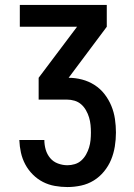

<svg xmlns="http://www.w3.org/2000/svg" viewBox="-20 -540 540 775"><path d="M252 215Q227 215 201.5 210.5Q176 206 153.5 194.5Q131 183 112.5 164.5Q94 146 82 123.5Q70 101 64.5 76Q59 51 58 25H159Q159 45 164.5 64Q170 83 182.5 98Q195 113 214 120Q233 127 252 127Q267 127 282 122.5Q297 118 308.5 107.5Q320 97 327.5 83.5Q335 70 339.5 55.5Q344 41 345.5 25.5Q347 10 347 -5Q347 -20 345.5 -35.5Q344 -51 339.5 -66Q335 -81 327 -95Q319 -109 307.5 -119Q296 -129 281 -133.5Q266 -138 250 -138H136V-226L291 -432H60V-520H411V-432L257 -226Q284 -226 311 -219Q338 -212 361.5 -197Q385 -182 402 -160Q419 -138 429.5 -112.5Q440 -87 444 -59.5Q448 -32 448 -5Q448 23 443.5 51Q439 79 428.5 104.5Q418 130 400 152Q382 174 358.5 188.5Q335 203 307.5 209Q280 215 252 215Z"/></svg>

Font: Iosevka Curly Semibold
Style: Regular
Weight: 600
Monospace: yes
Designer: Belleve Invis
Foundry: Belleve Invis
Version: Version 22.1.2; ttfautohint (v1.8.4)